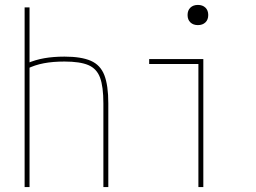

<svg xmlns="http://www.w3.org/2000/svg" viewBox="-20 -760 1040 780"><path d="M400 -340Q400 -408 386.5 -444.5Q373 -481 339 -495.5Q305 -510 242 -510Q195 -510 158 -503Q121 -496 89 -480L91 -503Q123 -517 160 -523.5Q197 -530 242 -530Q310 -530 349 -513Q388 -496 404 -454.5Q420 -413 420 -340V0H400ZM80 0V-730H100V0Z M786 0V-500H586V-520H806V0ZM784 -658Q765 -658 753.5 -669Q742 -680 742 -699Q742 -718 753.5 -729Q765 -740 784 -740Q803 -740 814.5 -729Q826 -718 826 -699Q826 -680 814.5 -669Q803 -658 784 -658Z"/></svg>

Font: M PLUS 1 Code Thin
Style: Regular
Weight: 250
Designer: Coji Morishita
Foundry: UNDERFOREST DESIGN
Version: Version 1.002